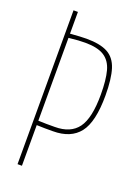

<svg xmlns="http://www.w3.org/2000/svg" viewBox="-135 -761 599 821"><g transform="rotate(20 164.0 -350.0)"><path d="M53 0V-700H73V-601Q122 -605 147 -605Q209 -605 243.5 -586.5Q278 -568 292 -524Q306 -480 306 -404Q306 -284 267 -234Q228 -184 147 -184Q127 -184 109.5 -184Q92 -184 73 -185V0ZM148 -204Q220 -204 253 -249Q286 -294 286 -401Q286 -468 275 -508.5Q264 -549 234 -568Q204 -587 148 -587Q134 -587 116.5 -586Q99 -585 73 -582V-205Q93 -204 109.5 -204Q126 -204 148 -204Z"/></g></svg>

Font: Georama Condensed Thin
Style: Regular
Weight: 100
Width: 3
Designer: Jean-Baptiste Levee
Foundry: Production Type
Version: Version 1.000